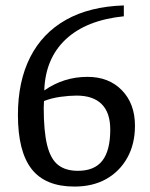

<svg xmlns="http://www.w3.org/2000/svg" viewBox="-20 -677 552 707"><path d="M254 10Q147 10 96.5 -54.5Q46 -119 46 -254Q46 -377 91 -466Q136 -555 223 -604Q310 -653 436 -657V-617Q298 -603 222.5 -532.5Q147 -462 143 -344Q215 -394 302 -394Q381 -394 429 -344.5Q477 -295 477 -214Q477 -147 449 -96.5Q421 -46 371.5 -18Q322 10 254 10ZM267 -48Q328 -48 357 -85.5Q386 -123 386 -200Q386 -262 354.5 -293.5Q323 -325 262 -325Q236 -325 203 -320.5Q170 -316 142 -305Q142 -299 141.5 -292.5Q141 -286 141 -280Q141 -194 153.5 -143Q166 -92 193.5 -70Q221 -48 267 -48Z"/></svg>

Font: Faustina Light
Style: Regular
Weight: 400
Version: Version 1.200